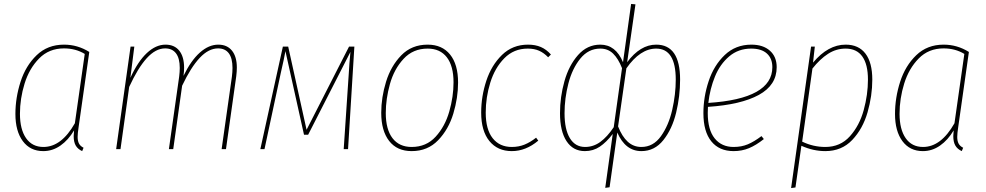

<svg xmlns="http://www.w3.org/2000/svg" viewBox="-20 -755 4992 972"><path d="M432 -492 378 -112Q373 -79 373 -62Q373 -41 380 -28Q387 -15 403 -7L396 10Q374 0 363.5 -18Q353 -36 353 -66Q353 -75 355 -95Q326 -46 286 -18Q246 10 199 10Q133 10 95.5 -40.5Q58 -91 58 -178Q58 -260 84 -341Q110 -422 165.5 -475.5Q221 -529 304 -529Q373 -529 432 -492ZM81 -179Q81 -100 112 -55.5Q143 -11 200 -11Q291 -11 359 -131L409 -482Q363 -510 304 -510Q228 -510 178 -459Q128 -408 104.5 -332Q81 -256 81 -179Z M1179 -413Q1179 -393 1176 -369L1124 0H1102L1154 -367Q1157 -391 1157 -411Q1157 -460 1138.5 -485Q1120 -510 1084 -510Q1036 -510 991 -462Q946 -414 902 -321L857 0H835L887 -367Q890 -391 890 -411Q890 -460 871 -485Q852 -510 816 -510Q768 -510 723 -460.5Q678 -411 634 -315L590 0H568L641 -519H660L640 -361Q678 -444 723.5 -486.5Q769 -529 818 -529Q863 -529 887.5 -498.5Q912 -468 912 -412Q912 -394 909 -371Q947 -449 992 -489Q1037 -529 1085 -529Q1130 -529 1154.5 -498.5Q1179 -468 1179 -413Z M1742 0H1720L1746 -388Q1748 -428 1754 -492L1540 -73H1519L1425 -496Q1418 -457 1402 -388L1319 0H1298L1412 -519H1439L1532 -98L1747 -519H1774Z M1910 -184Q1910 -262 1934.5 -341.5Q1959 -421 2011.5 -475Q2064 -529 2145 -529Q2218 -529 2258.5 -479Q2299 -429 2299 -337Q2299 -260 2275 -180Q2251 -100 2198 -45Q2145 10 2064 10Q1990 10 1950 -41.5Q1910 -93 1910 -184ZM2276 -338Q2276 -421 2242 -465Q2208 -509 2145 -509Q2071 -509 2023 -457Q1975 -405 1954 -329.5Q1933 -254 1933 -183Q1933 -100 1967 -55.5Q2001 -11 2064 -11Q2138 -11 2185.5 -63Q2233 -115 2254.5 -190.5Q2276 -266 2276 -338Z M2769 -479 2755 -465Q2734 -487 2709.5 -498Q2685 -509 2652 -509Q2581 -509 2533 -460Q2485 -411 2462 -336.5Q2439 -262 2439 -185Q2439 -100 2474 -55.5Q2509 -11 2571 -11Q2606 -11 2635.5 -23Q2665 -35 2694 -58L2705 -43Q2642 10 2571 10Q2499 10 2457.5 -41Q2416 -92 2416 -185Q2416 -267 2442 -346Q2468 -425 2521.5 -477Q2575 -529 2653 -529Q2690 -529 2718 -517Q2746 -505 2769 -479Z M3082 -77Q3050 -35 3016.5 -12.5Q2983 10 2941 10Q2881 10 2848 -40.5Q2815 -91 2815 -182Q2815 -264 2837.5 -344Q2860 -424 2906.5 -476.5Q2953 -529 3019 -529Q3097 -529 3134 -440L3175 -735L3197 -733L3155 -440Q3221 -529 3302 -529Q3423 -529 3423 -352Q3423 -268 3403 -185Q3383 -102 3338.5 -46Q3294 10 3227 10Q3146 10 3105 -84L3066 193L3044 196ZM3087 -111 3129 -410Q3110 -458 3084 -483.5Q3058 -509 3019 -509Q2959 -509 2918 -458.5Q2877 -408 2857.5 -332.5Q2838 -257 2838 -182Q2838 -100 2865 -55.5Q2892 -11 2942 -11Q2984 -11 3019 -36.5Q3054 -62 3087 -111ZM3401 -352Q3401 -509 3302 -509Q3221 -509 3151 -409L3109 -115Q3129 -64 3158 -37.5Q3187 -11 3227 -11Q3287 -11 3326 -65.5Q3365 -120 3383 -198.5Q3401 -277 3401 -352Z M3564 -214Q3563 -204 3563 -183Q3563 -98 3598 -54.5Q3633 -11 3694 -11Q3734 -11 3766 -24.5Q3798 -38 3835 -66L3847 -51Q3808 -20 3772 -5Q3736 10 3694 10Q3621 10 3581 -39.5Q3541 -89 3541 -182Q3541 -264 3567.5 -344Q3594 -424 3649 -476.5Q3704 -529 3784 -529Q3843 -529 3877.5 -498.5Q3912 -468 3912 -415Q3912 -324 3821.5 -274.5Q3731 -225 3564 -214ZM3566 -234Q3890 -255 3890 -415Q3890 -459 3862.5 -484Q3835 -509 3783 -509Q3718 -509 3671.5 -469.5Q3625 -430 3599.5 -367.5Q3574 -305 3566 -234Z M4086 -519H4105L4096 -438Q4172 -529 4261 -529Q4327 -529 4361.5 -483.5Q4396 -438 4396 -352Q4396 -270 4372 -186.5Q4348 -103 4294.5 -46.5Q4241 10 4158 10Q4097 10 4037 -17L4007 194L3985 197ZM4374 -352Q4374 -429 4345.5 -469Q4317 -509 4261 -509Q4213 -509 4172 -482.5Q4131 -456 4093 -408L4041 -38Q4097 -11 4158 -11Q4234 -11 4282.5 -65Q4331 -119 4352.5 -197.5Q4374 -276 4374 -352Z M4885 -492 4831 -112Q4826 -79 4826 -62Q4826 -41 4833 -28Q4840 -15 4856 -7L4849 10Q4827 0 4816.5 -18Q4806 -36 4806 -66Q4806 -75 4808 -95Q4779 -46 4739 -18Q4699 10 4652 10Q4586 10 4548.5 -40.5Q4511 -91 4511 -178Q4511 -260 4537 -341Q4563 -422 4618.5 -475.5Q4674 -529 4757 -529Q4826 -529 4885 -492ZM4534 -179Q4534 -100 4565 -55.5Q4596 -11 4653 -11Q4744 -11 4812 -131L4862 -482Q4816 -510 4757 -510Q4681 -510 4631 -459Q4581 -408 4557.5 -332Q4534 -256 4534 -179Z"/></svg>

Font: Fira Sans Condensed Thin
Style: Italic
Weight: 250
Width: 3
Italic angle: -8°
Designer: Carrois Corporate & Edenspiekermann AG
Foundry: Carrois Corporate GbR & Edenspiekermann AG
Version: Version 4.203